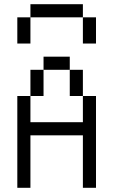

<svg xmlns="http://www.w3.org/2000/svg" viewBox="-20 -895 540 915"><path d="M62.5 -437.5V0H125Q125 0 125 -250H375Q375 -250 375 0H437.5V-437.5H375Q375 -437.5 375 -312.5H125Q125 -312.5 125 -437.5ZM125 -437.5H187.5Q187.5 -437.5 187.5 -562.5H125Q125 -562.5 125 -437.5ZM375 -437.5Q375 -437.5 375 -562.5H312.5Q312.5 -562.5 312.5 -437.5ZM187.5 -562.5H312.5V-625H187.5ZM62.5 -812.5Q62.5 -812.5 62.5 -687.5H125Q125 -687.5 125 -812.5ZM375 -812.5Q375 -812.5 375 -687.5H437.5Q437.5 -687.5 437.5 -812.5ZM125 -812.5H375V-875H125Z"/></svg>

Font: CalcUnifontExMono
Style: Regular
Weight: 500
Version: Version 15.0.06